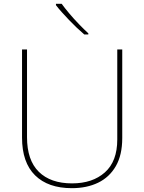

<svg xmlns="http://www.w3.org/2000/svg" viewBox="-20 -972 752 1002"><path d="M355 10Q231 10 163 -57Q95 -124 95 -254V-714H121V-256Q121 -136 182.5 -75.5Q244 -15 356 -15Q463 -15 527.5 -72.5Q592 -130 592 -244V-714H618V-252Q618 -163 584.5 -105Q551 -47 492 -18.5Q433 10 355 10ZM302 -952Q317 -931 341 -902.5Q365 -874 392 -846Q419 -818 441 -798V-792H420Q400 -809 379.5 -828.5Q359 -848 339.5 -868.5Q320 -889 302.5 -908.5Q285 -928 272 -945V-952Z"/></svg>

Font: Noto Sans Symbols Thin
Style: Regular
Weight: 250
Version: Version 2.002